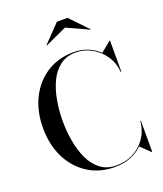

<svg xmlns="http://www.w3.org/2000/svg" viewBox="-174 -1088 1027 1210"><g transform="rotate(-20 340.0 -483.0)"><path d="M388 10Q283.5 10 206 -39.8Q128.5 -89.5 85.5 -176.5Q42.5 -263.5 42.5 -375Q42.5 -486.5 85.5 -573.5Q128.5 -660.5 206 -710.2Q283.5 -760 388 -760Q437.5 -760 480.8 -742.5Q524 -725 556 -694L624.5 -750H628V-541H624Q619 -602.5 586.5 -650.5Q554 -698.5 504.2 -726Q454.5 -753.5 398 -753.5Q335.5 -753.5 292.2 -720.5Q249 -687.5 223.2 -632.5Q197.5 -577.5 185.8 -510.5Q174 -443.5 174 -375Q174 -307 185.8 -239.8Q197.5 -172.5 223.2 -117.5Q249 -62.5 292.2 -29.5Q335.5 3.5 398 3.5Q449.5 3.5 491.5 -13.5Q533.5 -30.5 564.5 -60.2Q595.5 -90 613.2 -128.2Q631 -166.5 634 -209H638V0H634.5L572 -60.5Q539.5 -28 492.2 -9Q445 10 388 10ZM243 -856.5 241.5 -859 354 -976H425L537.5 -859L536 -856.5L389 -924Z"/></g></svg>

Font: Bodoni Moda 48pt Medium
Style: Regular
Weight: 500
Designer: Owen Earl
Foundry: indestructible type
Version: Version 2.005